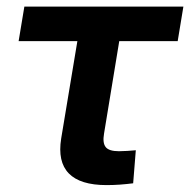

<svg xmlns="http://www.w3.org/2000/svg" viewBox="-20 -549 567 573"><path d="M297.9 3.4Q219.2 3.4 185.3 -31.5Q151.4 -66.4 162.6 -135.7L210.9 -426.3H35.6L52.7 -529.3H527.3L510.3 -426.3H335.9L290.5 -150.4Q285.6 -122.6 295.4 -110.1Q305.2 -97.7 335 -97.7Q346.2 -97.7 359.9 -98.6Q373.5 -99.6 385.3 -100.6L377.4 -2Q357.9 0.5 337.6 2Q317.4 3.4 297.9 3.4Z"/></svg>

Font: Inter 24pt SemiBold
Style: Italic
Weight: 600
Italic angle: -9.3988°
Designer: Rasmus Andersson
Foundry: rsms
Version: Version 4.001;git-66647c0bb